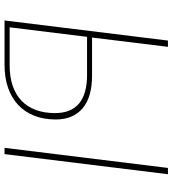

<svg xmlns="http://www.w3.org/2000/svg" viewBox="22 -764 743 826"><g transform="rotate(90 393.0 -351.5)"><path d="M68.5 0ZM182 -703 142 -376.5H305.5Q399 -376.5 446.8 -335.5Q494.5 -294.5 494.5 -220.5Q494.5 -169 478.5 -128.2Q462.5 -87.5 432.2 -59Q402 -30.5 358.2 -15.2Q314.5 0 258.5 0H68.5L155 -703ZM139 -355 98 -22H261.5Q311 -22 349.2 -35Q387.5 -48 413.8 -73Q440 -98 453.5 -134.5Q467 -171 467 -217.5Q467 -286 425.8 -320.5Q384.5 -355 303 -355ZM643.5 0H616.5L703 -703H730Z"/></g></svg>

Font: Lato Thin
Style: Italic
Weight: 200
Italic angle: -7°
Designer: Lukasz Dziedzic
Foundry: tyPoland Lukasz Dziedzic
Version: Version 2.007; 2014-02-27